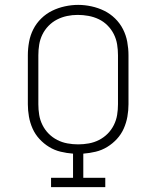

<svg xmlns="http://www.w3.org/2000/svg" viewBox="-20 -766 640 786"><path d="M189 0V-38H279V-137Q253 -139 228 -145Q203 -151 181 -164.5Q159 -178 141.5 -197Q124 -216 113.5 -239.5Q103 -263 98.5 -288.5Q94 -314 94 -339V-540Q94 -567 99 -594.5Q104 -622 116.5 -646.5Q129 -671 149 -690.5Q169 -710 193.5 -722Q218 -734 245.5 -740Q273 -746 300 -746Q327 -746 354.5 -740Q382 -734 406.5 -722Q431 -710 451 -690.5Q471 -671 483.5 -646.5Q496 -622 501 -594.5Q506 -567 506 -540V-339Q506 -314 501.5 -288.5Q497 -263 486.5 -239.5Q476 -216 458.5 -197Q441 -178 419 -164.5Q397 -151 372 -145Q347 -139 321 -137V-38H411V0ZM300 -175Q322 -175 344 -179Q366 -183 385.5 -193Q405 -203 420.5 -218.5Q436 -234 446 -254Q456 -274 459.5 -295.5Q463 -317 463 -339V-540Q463 -562 459.5 -584Q456 -606 446 -626Q436 -646 420 -662Q404 -678 384 -687.5Q364 -697 342 -701Q320 -705 298 -705Q276 -705 254.5 -700.5Q233 -696 213.5 -686Q194 -676 178.5 -660Q163 -644 153.5 -624.5Q144 -605 140.5 -583.5Q137 -562 137 -540V-339Q137 -317 140.5 -295.5Q144 -274 154 -254Q164 -234 179.5 -218.5Q195 -203 214.5 -193Q234 -183 256 -179Q278 -175 300 -175Z"/></svg>

Font: Iosevka Slab XLtEx
Style: Regular
Weight: 200
Width: 7
Monospace: yes
Designer: Belleve Invis
Foundry: Belleve Invis
Version: Version 11.1.0; ttfautohint (v1.8.3)